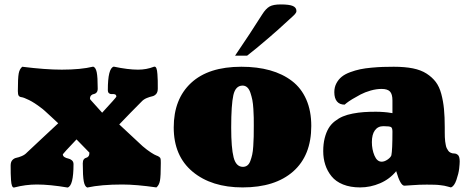

<svg xmlns="http://www.w3.org/2000/svg" viewBox="-20 -837 2127 871"><path d="M385.7 -144.5 327.1 -204.6Q265.1 -139.2 265.1 -137.2Q265.1 -128.9 272.7 -124.3Q280.3 -119.6 289.3 -117.9Q298.3 -116.2 305.9 -109.9Q313.5 -103.5 313.5 -92.3Q313.5 6.8 286.6 13.7Q205.6 0 147.5 0Q96.2 0 45.9 13.2Q44.9 13.7 43 13.7Q37.6 13.7 34.4 5.6Q31.2 -2.4 30 -20Q28.8 -37.6 28.6 -50Q28.3 -62.5 28.3 -85.9Q28.3 -102.5 36.1 -110.8Q43.9 -119.1 54.2 -121.1Q64.5 -123 78.6 -128.9Q92.8 -134.8 102.1 -145Q114.7 -156.7 164.6 -203.6Q214.4 -250.5 244.1 -277.8Q232.4 -288.6 213.9 -305.9Q195.3 -323.2 183.8 -333.5Q172.4 -343.8 166.5 -347.7Q136.2 -371.1 111.8 -383.1Q87.4 -395 78.4 -396Q69.3 -397 65.2 -402.3Q61 -407.7 61 -423.8Q61 -483.4 64.9 -503.9Q68.8 -524.4 81.1 -534.2Q186.5 -521 260.3 -521Q346.7 -521 402.8 -534.7Q414.1 -531.2 418.7 -509.5Q423.3 -487.8 423.3 -435.1Q423.3 -422.9 417.7 -417Q412.1 -411.1 405.8 -410.4Q399.4 -409.7 393.8 -404.5Q388.2 -399.4 388.2 -388.2Q388.2 -387.7 391.6 -383.3L443.4 -325.7Q507.8 -395.5 507.8 -398.4Q507.8 -406.7 501.7 -408.9Q495.6 -411.1 488.5 -410.2Q481.4 -409.2 475.3 -413.3Q469.2 -417.5 469.2 -428.7Q469.2 -527.8 496.1 -534.7Q561 -521 606 -521Q644.5 -521 678.2 -534.2Q678.7 -534.7 681.2 -534.7Q686.5 -534.7 689.7 -526.6Q692.9 -518.6 694.1 -501Q695.3 -483.4 695.6 -470.9Q695.8 -458.5 695.8 -435.1Q695.8 -418.5 688 -410.2Q680.2 -401.9 669.9 -399.9Q659.7 -397.9 645.5 -392.1Q631.3 -386.2 622.1 -376Q572.3 -326.2 521 -272.5Q619.6 -180.2 627 -173.8Q647 -156.7 664.3 -145.5Q681.6 -134.3 689 -131.8Q696.3 -129.4 701.9 -125.5Q707.5 -121.6 708.5 -116.5Q709.5 -111.3 709.5 -97.2Q709.5 -37.6 705.6 -17.1Q701.7 3.4 689.5 13.2Q597.2 0 534.7 0Q439 0 376 13.7Q364.7 9.8 360.1 -13.9Q355.5 -37.6 355.5 -95.7Q355.5 -107.9 360.1 -114Q364.7 -120.1 370.6 -121.1Q376.5 -122.1 381.1 -127.7Q385.7 -133.3 385.7 -144.5Z M1046.4 -584.5Q1116.2 -687 1169.4 -771.5Q1186 -797.9 1202.9 -807.4Q1219.7 -816.9 1253.4 -816.9Q1292.5 -816.9 1308.6 -809.8Q1324.7 -802.7 1324.7 -787.1Q1324.7 -780.3 1318.1 -772.9Q1311.5 -765.6 1294.4 -750.5Q1277.3 -735.4 1267.1 -725.6Q1250 -709 1194.6 -661.4Q1139.2 -613.8 1101.1 -584.5ZM1080.6 13.2Q939.5 13.2 853.8 -58.1Q768.1 -129.4 768.1 -258.8Q768.1 -387.7 846.9 -460.9Q925.8 -534.2 1074.7 -534.2Q1147 -534.2 1204.6 -518.1Q1262.2 -502 1304.4 -469.7Q1346.7 -437.5 1369.4 -385.7Q1392.1 -334 1392.1 -265.6Q1392.1 -131.8 1310.1 -59.3Q1228 13.2 1080.6 13.2ZM1028.8 -258.3Q1028.8 -166 1039.8 -123Q1050.8 -80.1 1082 -80.1Q1093.3 -80.1 1101.8 -86.4Q1110.4 -92.8 1115.5 -106.4Q1120.6 -120.1 1124 -135Q1127.4 -149.9 1128.9 -173.8Q1130.4 -197.8 1130.9 -217.3Q1131.3 -236.8 1131.3 -266.6Q1131.3 -289.1 1131.1 -303.5Q1130.9 -317.9 1129.4 -342.5Q1127.9 -367.2 1124.8 -383.1Q1121.6 -398.9 1116.2 -415.5Q1110.8 -432.1 1101.8 -440.4Q1092.8 -448.7 1080.6 -448.7Q1048.3 -448.7 1038.6 -405.3Q1028.8 -361.8 1028.8 -258.3Z M1777.3 -60.5Q1748 -24.4 1704.1 -5.6Q1660.2 13.2 1613.8 13.2Q1569.3 13.2 1536.1 -0.2Q1502.9 -13.7 1483.9 -37.4Q1464.8 -61 1455.6 -89.6Q1446.3 -118.2 1446.3 -151.4Q1446.3 -184.1 1452.9 -210.2Q1459.5 -236.3 1470.5 -254.9Q1481.4 -273.4 1499 -287.1Q1516.6 -300.8 1535.6 -308.8Q1554.7 -316.9 1580.3 -321.8Q1606 -326.7 1630.4 -328.4Q1654.8 -330.1 1685.1 -330.1Q1703.1 -330.1 1721.9 -328.6Q1740.7 -327.1 1750.5 -325.2L1760.3 -323.7V-381.3Q1760.3 -410.2 1749 -421.9Q1737.8 -433.6 1710.9 -433.6Q1687.5 -433.6 1661.6 -426.3Q1635.7 -418.9 1615.7 -408.4Q1595.7 -397.9 1578.6 -387.5Q1561.5 -377 1552.2 -369.6L1543.5 -362.3Q1520.5 -362.3 1508.5 -377Q1496.6 -391.6 1496.6 -418.9Q1496.6 -441.4 1506.1 -459.2Q1515.6 -477.1 1530.5 -489Q1545.4 -501 1568.6 -509.5Q1591.8 -518.1 1613.8 -522.7Q1635.7 -527.3 1665 -530Q1694.3 -532.7 1716.3 -533.4Q1738.3 -534.2 1766.1 -534.2Q1815.9 -534.2 1852.8 -526.9Q1889.6 -519.5 1915 -503.2Q1940.4 -486.8 1956.8 -465.3Q1973.1 -443.8 1981.9 -410.9Q1990.7 -377.9 1994.1 -342.5Q1997.6 -307.1 1997.6 -257.8Q1997.6 -242.7 1997.6 -235.4Q1997.6 -228 1998 -215.1Q1998.5 -202.1 1999.5 -195.6Q2000.5 -189 2002.2 -179.4Q2003.9 -169.9 2006.6 -164.8Q2009.3 -159.7 2012.9 -154.1Q2016.6 -148.4 2022 -145.5Q2027.3 -142.6 2034.2 -141.1Q2034.7 -141.1 2040.3 -140.9Q2045.9 -140.6 2049.1 -139.4Q2052.2 -138.2 2056.6 -134.8Q2061 -131.3 2063.2 -123.8Q2065.4 -116.2 2065.4 -104.5Q2065.4 -94.2 2063 -72Q2060.5 -49.8 2050.5 -20.8Q2040.5 8.3 2025.4 13.2Q2022.9 12.7 2011.7 9.5Q2000.5 6.3 1995.8 5.6Q1991.2 4.9 1979 3.2Q1966.8 1.5 1951.9 1Q1937 0.5 1916 0.5Q1881.8 0.5 1852.8 2.9Q1823.7 5.4 1814.5 5.4Q1796.4 5.4 1777.3 -60.5ZM1755.4 -132.3Q1760.3 -156.2 1760.3 -240.2Q1760.3 -255.9 1754.2 -260.3Q1748 -264.6 1719.2 -264.6Q1694.3 -264.6 1680.7 -245.8Q1667 -227.1 1667 -192.4Q1667 -159.2 1678.7 -131.3Q1690.4 -103.5 1711.4 -103.5Q1724.1 -103.5 1738 -113Q1752 -122.6 1755.4 -132.3Z"/></svg>

Font: Coustard Black
Style: Regular
Weight: 900
Foundry: vernon adams
Version: Version 1.001;